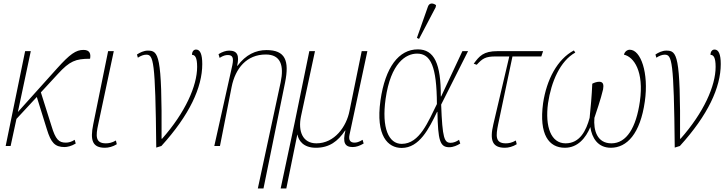

<svg xmlns="http://www.w3.org/2000/svg" viewBox="-20 -825 4109 1085"><path d="M12 0H40L73 -153L188 -277L245 -94C268 -19 290 6 345 6C359 6 384 1 408 -14L402 -35C384 -23 367 -19 352 -19C313 -19 294 -36 271 -113L211 -303L307 -407C374 -480 407 -493 489 -493C494 -520 488 -543 452 -543C409 -543 375 -519 303 -439L81 -192L154 -536H122Z M573 10C593 10 618 4 640 -10L635 -31C613 -18 594 -15 578 -15C518 -15 521 -58 535 -122L623 -536H591L507 -123C488 -31 503 10 573 10Z M754 -517 759 -499C776 -510 792 -516 806 -516C847 -516 858 -488 863 9L892 0C1051 -175 1123 -331 1123 -463C1123 -519 1111 -545 1088 -545C1074 -545 1065 -533 1065 -515C1082 -515 1094 -501 1094 -447C1094 -340 1027 -189 896 -41H893C896 -518 876 -539 815 -539C793 -539 770 -528 754 -517Z M1437 240H1469L1591 -359C1616 -483 1592 -542 1486 -542C1425 -542 1369 -516 1322 -453H1320C1333 -510 1323 -539 1275 -539C1257 -539 1236 -532 1215 -519L1221 -498C1242 -511 1255 -514 1267 -514C1293 -514 1302 -501 1293 -457L1191 0H1223L1289 -334C1310 -439 1374 -517 1482 -517C1566 -517 1586 -455 1566 -360Z M1566 240H1598L1660 -64H1661C1667 -32 1693 10 1765 10C1841 10 1889 -26 1930 -87H1932C1915 -19 1929 6 1973 6C1993 6 2013 -1 2035 -14L2029 -35C2008 -22 1995 -19 1983 -19C1959 -19 1949 -34 1955 -63L2056 -536H2024L1955 -198C1938 -110 1871 -15 1768 -15C1691 -15 1663 -82 1681 -168L1760 -536H1728L1646 -136Z M2348 -605 2442 -784 2444 -796C2428 -808 2406 -811 2398 -787L2336 -611ZM2250 11C2350 11 2404 -98 2450 -193H2452C2455 -31 2466 7 2519 7C2541 7 2564 -3 2581 -14L2574 -35C2560 -25 2543 -18 2527 -18C2491 -18 2480 -42 2473 -234L2625 -536H2593L2473 -280H2471C2472 -465 2434 -546 2341 -546C2234 -546 2157 -446 2130 -257C2102 -57 2172 11 2250 11ZM2250 -12C2176 -12 2136 -102 2159 -266C2188 -470 2274 -522 2337 -522C2414 -522 2448 -450 2449 -237C2400 -139 2352 -12 2250 -12Z M2833 10C2853 10 2878 4 2900 -10L2895 -31C2873 -18 2854 -15 2838 -15C2778 -15 2782 -58 2795 -122L2876 -506H3039L3049 -536H2792C2711 -536 2689 -508 2657 -465L2674 -459C2706 -494 2723 -506 2780 -506H2858L2768 -123C2746 -31 2763 10 2833 10Z M3049 -242C3025 -64 3082 10 3172 10C3245 10 3290 -45 3316 -107C3325 -46 3358 10 3432 10C3522 10 3598 -68 3624 -252C3647 -413 3601 -544 3539 -544C3524 -544 3510 -533 3506 -516C3562 -504 3620 -421 3596 -252C3575 -104 3521 -15 3435 -15C3354 -15 3333 -89 3339 -159C3347 -183 3376 -267 3388 -320C3392 -344 3391 -363 3366 -363C3354 -363 3338 -358 3327 -352C3324 -282 3318 -218 3312 -159C3293 -89 3258 -15 3176 -15C3094 -15 3059 -108 3077 -242C3095 -363 3145 -480 3231 -528L3223 -540C3129 -490 3069 -375 3049 -242Z M3684 -517 3689 -499C3706 -510 3722 -516 3736 -516C3777 -516 3788 -488 3793 9L3822 0C3981 -175 4053 -331 4053 -463C4053 -519 4041 -545 4018 -545C4004 -545 3995 -533 3995 -515C4012 -515 4024 -501 4024 -447C4024 -340 3957 -189 3826 -41H3823C3826 -518 3806 -539 3745 -539C3723 -539 3700 -528 3684 -517Z"/></svg>

Font: Noto Serif SemiCondensed Thin
Style: Italic
Weight: 100
Width: 4
Italic angle: -12°
Designer: Monotype Design Team
Foundry: Monotype Imaging Inc.
Version: Version 2.013